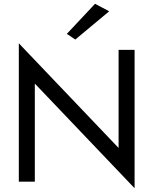

<svg xmlns="http://www.w3.org/2000/svg" viewBox="-20 -965 815 1020"><path d="M560 -905 380 -755 335 -785 485 -945ZM610 -700H695V35L165 -521V0H80V-735L610 -179Z"/></svg>

Font: Von Book
Style: Regular
Weight: 400
Version: Version 4.000; ttfautohint (v1.8.4.7-5d5b)